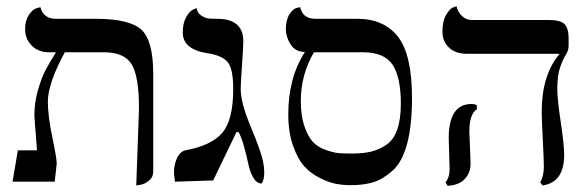

<svg xmlns="http://www.w3.org/2000/svg" viewBox="-20 -580 1877 613"><path d="M415 12.2 423.8 -233.9Q423.8 -335.9 400.4 -374.5Q377 -413.1 312 -413.1H187Q133.3 -314.9 132.8 -255.9Q132.8 -210 147 -142.1Q161.1 -74.2 161.1 -58.1L154.8 0H20L37.1 -100.1H98.1Q97.2 -114.3 95 -141.1Q92.8 -168 91.3 -188Q89.8 -208 89.8 -211.9Q89.8 -252.9 101.1 -292Q112.3 -331.1 124.8 -355Q137.2 -378.9 158.7 -413.1H137.2Q102.1 -413.1 81.1 -434.6Q60.1 -456.1 60.1 -486.8Q60.1 -514.6 72 -532.2Q84 -549.8 96.7 -553.7L108.9 -557.1Q118.7 -520 158.2 -520H284.2Q394 -520 431.6 -485.1Q469.2 -450.2 469.2 -344.2V-33.2Q469.2 -14.2 455.6 -3.2Q441.9 7.8 428.7 9.8Z M748.5 -295.9Q748.5 -252 780.5 -175.5Q812.5 -99.1 819.8 -64.9Q823.7 -44.9 823.7 -29.8Q823.7 -5.9 815.4 5.9Q799.3 5.9 788.6 -13.2Q777.8 -32.2 772.7 -57.1Q767.6 -82 759 -112.5Q750.5 -143.1 741.7 -158.2H734.9L660.6 -3.9L538.6 0Q538.6 -2 537.1 -12.5Q535.6 -22.9 535.6 -30.8Q535.6 -40.5 536.6 -46.9Q545.4 -93.8 571.8 -100.1Q654.8 -115.2 689.7 -156Q724.6 -196.8 724.6 -295.9Q724.6 -362.8 705.6 -383.3Q686.5 -403.8 641.6 -410.2Q563.5 -422.4 563.5 -476.1Q563.5 -505.9 574.5 -525.4Q585.4 -544.9 596.7 -549.3L607.4 -554.2Q610.4 -538.1 623 -530Q635.7 -522 645.3 -521Q654.8 -520 672.9 -520Q756.8 -520 756.8 -448.2Q756.8 -430.2 752.7 -372.6Q748.5 -314.9 748.5 -295.9Z M1138.7 -413.1H982.4Q940.4 -342.3 940.4 -256.8Q940.4 -210 951.9 -177Q963.4 -144 978.5 -127.4Q993.7 -110.8 1018.6 -101.8Q1043.5 -92.8 1060.1 -91.3Q1076.7 -89.8 1102.5 -89.8Q1138.7 -89.8 1163.1 -95.5Q1187.5 -101.1 1211.7 -116.5Q1235.8 -131.8 1247.8 -165Q1259.8 -198.2 1259.8 -249Q1259.8 -333 1233.6 -373Q1207.5 -413.1 1138.7 -413.1ZM1099.6 11.2Q1076.7 11.2 1053.7 7.1Q1030.8 2.9 1001.7 -11.5Q972.7 -25.9 951.7 -48.8Q930.7 -71.8 915.5 -115Q900.4 -158.2 900.4 -214.8Q900.4 -332 953.6 -414.1Q922.9 -414.1 907.7 -438.5Q892.6 -462.9 892.6 -485.8Q892.6 -516.6 904.1 -534.2Q915.5 -551.8 927.2 -554.7L938.5 -557.1Q946.3 -520 986.8 -520H1120.6Q1205.6 -520 1250.5 -462.9Q1295.4 -405.8 1295.4 -266.1Q1295.4 -178.2 1279.5 -120.1Q1263.7 -62 1233.2 -34.9Q1202.6 -7.8 1172.1 1.7Q1141.6 11.2 1099.6 11.2Z M1478.5 -159.2Q1478.5 -150.4 1480.5 -109.1Q1482.4 -67.9 1482.4 -58.1Q1482.4 -28.3 1463.9 -8.5Q1445.3 11.2 1409.2 13.2L1402.3 2Q1415.5 -13.2 1415.5 -41Q1415.5 -49.8 1414.1 -88.9Q1412.6 -127.9 1412.6 -138.2Q1412.6 -248 1485.4 -248Q1495.1 -248 1502.4 -244.1V-231Q1478.5 -216.3 1478.5 -159.2ZM1759.3 -295.9Q1759.3 -262.7 1770.3 -190.4Q1781.2 -118.2 1781.2 -85Q1781.2 2 1712.4 12.2L1704.6 2Q1716.8 -19 1716.3 -48.8Q1716.3 -69.8 1712.9 -136Q1709.5 -202.1 1709.5 -223.1Q1709.5 -340.3 1766.6 -408.2H1471.2Q1434.1 -408.2 1413.3 -428.2Q1392.6 -448.2 1392.6 -479Q1392.6 -512.2 1404.1 -532Q1415.5 -551.8 1426.3 -556.2L1437.5 -560.1Q1441.4 -542 1454.8 -529.1Q1468.3 -516.1 1486.3 -516.1H1732.4Q1770.5 -516.1 1783 -502.4Q1795.4 -488.8 1795.4 -458V-434.1Q1795.4 -418.9 1786.4 -405Q1777.3 -391.1 1768.3 -365Q1759.3 -338.9 1759.3 -295.9Z"/></svg>

Font: Linux Libertine Initials
Style: Initials
Weight: 400
Designer: Philipp H. Poll
Foundry: Philipp H. Poll
Version: Version 5.0.6